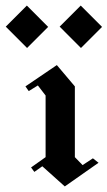

<svg xmlns="http://www.w3.org/2000/svg" viewBox="-78 -659 382 683"><path d="M210 -488.3 134.2 -564.2 209.2 -639.2 285 -563.3ZM18.3 -488.3 -57.5 -564.2 17.5 -639.2 93.3 -563.3ZM152.5 4.2 72.5 -67.5 44.2 -47.5 32.5 -63.3 84.2 -100V-319.2L56.7 -355L24.2 -335L12.5 -351.7L124.2 -427.5L188.3 -351.7V-100L215.8 -71.7L252.5 -95.8L272.5 -80Z"/></svg>

Font: Manufacturing Consent
Style: Regular
Weight: 400
Version: Version 3.000; ttfautohint (v1.8.4.7-5d5b)